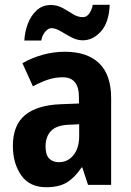

<svg xmlns="http://www.w3.org/2000/svg" viewBox="-20 -775 549 805"><path d="M252 -558Q346 -558 396 -509.5Q446 -461 446 -363V0H349L325 -73H322Q294 -31 261 -10.5Q228 10 174 10Q104 10 69 -40Q34 -90 34 -163Q34 -250 84.5 -292Q135 -334 233 -338L311 -341V-368Q311 -451 243 -451Q212 -451 182.5 -441.5Q153 -432 118 -413L74 -510Q114 -533 159.5 -545.5Q205 -558 252 -558ZM268 -252Q217 -250 194 -226Q171 -202 171 -161Q171 -126 186 -110.5Q201 -95 227 -95Q264 -95 288 -124.5Q312 -154 312 -205V-254ZM82 -605Q84 -642 97 -676Q110 -710 134 -732Q158 -754 193 -754Q220 -754 242.5 -741.5Q265 -729 285.5 -716Q306 -703 328 -703Q343 -703 354 -718Q365 -733 369 -755H440Q437 -681 403.5 -643.5Q370 -606 327 -606Q303 -606 279.5 -618.5Q256 -631 234.5 -644Q213 -657 195 -657Q183 -657 170 -642.5Q157 -628 153 -605Z"/></svg>

Font: Noto Sans Tamil Condensed
Style: Bold
Weight: 700
Width: 3
Designer: Jelle Bosma - Monotype Design Team
Foundry: Monotype Imaging Inc.
Version: Version 2.004; ttfautohint (v1.8.4.7-5d5b)